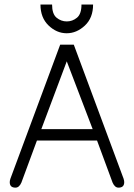

<svg xmlns="http://www.w3.org/2000/svg" viewBox="-20 -820 597 855"><path d="M160.2 -799.8H211.9Q211.9 -757.8 231.9 -741.2Q252 -724.6 277.3 -724.6Q302.7 -724.6 322.8 -741.2Q342.8 -757.8 342.8 -799.8H394.5Q394.5 -740.2 357.9 -706.1Q321.3 -671.9 276.9 -671.9Q232.4 -671.9 196.3 -706.5Q160.2 -741.2 160.2 -799.8ZM48.8 15.6Q23.4 15.6 23.4 -8.8Q23.4 -15.6 26.4 -24.4L248 -621.1H308.6L530.3 -24.4Q533.2 -15.6 533.2 -8.8Q533.2 15.6 507.8 15.6Q491.2 15.6 481.4 -6.8L412.1 -194.3H144.5L75.2 -6.8Q65.4 15.6 48.8 15.6ZM277.3 -546.9 164.1 -245.1H392.6Z"/></svg>

Font: Jura
Style: Book
Weight: 400
Version: Version 2.5